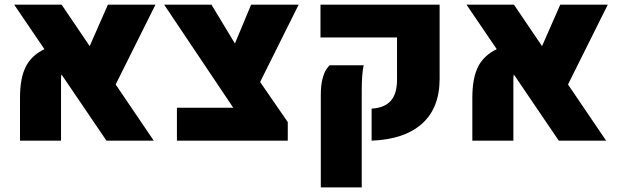

<svg xmlns="http://www.w3.org/2000/svg" viewBox="-20 -611 2691 834"><path d="M482.4 -244.1 647.9 0H442.4L247.1 -287.6Q245.1 -280.3 245.1 -269V0H66.9V-186.5Q66.9 -271 91.6 -320.6Q116.2 -370.1 172.9 -397.5L41.5 -590.8H247.6L369.6 -410.6L448.7 -590.8H655.3Z M1109.9 -254.9 1230 -80.6V0H748.5V-143.1H993.2L692.9 -590.8H898.4L1000.5 -421.9L1070.8 -590.8H1277.3Z M1594.2 -139.2Q1649.4 -142.1 1677 -172.6Q1704.6 -203.1 1704.6 -265.1V-448.2H1372.1V-590.8H1889.6V-269Q1889.6 -142.1 1813.2 -73.7Q1736.8 -5.4 1594.2 0ZM1373.5 -199.7Q1373.5 -239.3 1380.4 -266.6Q1387.2 -293.9 1396.5 -308.3Q1405.8 -322.8 1413.1 -327.6H1559.6Q1551.3 -287.6 1551.3 -221.2V203.1H1373.5Z M2447.3 -244.1 2612.8 0H2407.2L2211.9 -287.6Q2210 -280.3 2210 -269V0H2031.7V-186.5Q2031.7 -271 2056.4 -320.6Q2081.1 -370.1 2137.7 -397.5L2006.3 -590.8H2212.4L2334.5 -410.6L2413.6 -590.8H2620.1Z"/></svg>

Font: Heebo Black
Style: Regular
Weight: 900
Designer: Oded Ezer
Foundry: Meir Sadan
Version: Version 2.001; ttfautohint (v1.5.14-ce02) -l 8 -r 50 -G 200 